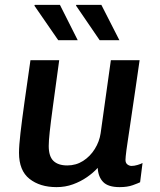

<svg xmlns="http://www.w3.org/2000/svg" viewBox="-20 -758 655 788"><path d="M212 10Q144 10 101 -24Q58 -58 58 -131Q58 -160 64 -212Q70 -264 80.5 -339Q91 -414 105 -511H223Q207 -394 197.5 -324Q188 -254 184 -216.5Q180 -179 180 -159Q180 -116 199.5 -97.5Q219 -79 256 -79Q292 -79 321 -97.5Q350 -116 369 -146.5Q388 -177 393 -211L435 -511H553Q544 -448 536.5 -397Q529 -346 523 -305.5Q517 -265 512.5 -234Q508 -203 504.5 -180.5Q501 -158 499 -142.5Q497 -127 496 -117Q495 -107 495 -102Q495 -89 503 -83Q511 -77 520 -77Q531 -77 544.5 -81Q558 -85 565 -89L555 -10Q547 -6 525 2Q503 10 471 10Q424 10 403.5 -11Q383 -32 381 -69Q363 -49 337 -31Q311 -13 279.5 -1.5Q248 10 212 10ZM389 -593 292 -735 293 -738H396L470 -593ZM219 -593 121 -735 123 -738H226L299 -593Z"/></svg>

Font: Chivo Medium Medium
Style: Italic
Weight: 500
Italic angle: -8.05°
Version: Version 2.002